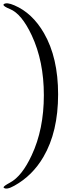

<svg xmlns="http://www.w3.org/2000/svg" viewBox="-73 -817 440 1130"><path d="M269 -261.7Q269 -41 182.6 106.4Q118.2 216.8 11.7 275.9Q-34.2 301.8 -50.8 288.1Q-52.2 287.1 -52.2 285.6Q-52.2 278.3 -14.2 257.8Q56.2 220.2 113.3 97.2Q185.1 -55.7 185.1 -256.8Q185.1 -456.5 113.8 -608.9Q54.2 -735.8 -14.2 -763.7Q-52.7 -779.3 -52.7 -789.1Q-52.2 -791.5 -50.8 -792.5Q-33.7 -805.2 11.7 -785.6Q117.7 -740.2 186 -621.6Q269 -477.5 269 -261.7Z"/></svg>

Font: Dai Banna SIL Book
Style: Regular
Weight: 400
Designer: Victor Gaultney
Foundry: SIL International
Version: Version 2.000